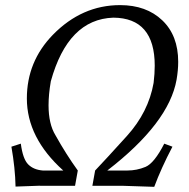

<svg xmlns="http://www.w3.org/2000/svg" viewBox="-20 -723 735 747"><path d="M580.1 3.9 461.4 0H339.4L350.1 -59.6Q389.2 -100.6 473.4 -193.6Q557.6 -286.6 577.6 -400.4Q582 -436.5 582 -467.3Q582 -653.3 420.9 -654.3Q244.6 -648.4 177.7 -406.7Q168.9 -355.5 168.9 -313.5Q168.9 -240.7 195.8 -196.8Q237.8 -121.6 282.7 -59.6L272 0H135.7L136.2 -0.5L40.5 2.9Q39.1 -68.4 24.4 -152.3L61 -164.1Q68.8 -104.5 89.6 -83.5Q110.4 -62.5 146.5 -59.6H226.1Q84.5 -187 84.5 -339.8Q84.5 -483.9 186 -587.9Q298.8 -703.1 447.3 -703.1Q549.3 -703.1 611.3 -644Q673.3 -585 673.3 -482.4Q673.3 -449.7 667 -413.1Q637.2 -244.6 397.5 -59.6H475.6Q512.2 -59.6 546.1 -73.7Q580.1 -87.9 619.1 -164.1L650.9 -152.3Q606.9 -68.4 580.1 3.9Z"/></svg>

Font: Kelvinch
Style: Italic
Weight: 400
Italic angle: -10°
Designer: Paul James Miller
Foundry: High-Logic / Made with FontCreator
Version: Version 3.40;July 22, 2017;FontCreator 11.0.0.2388 64-bit